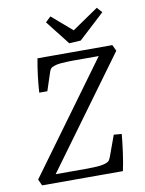

<svg xmlns="http://www.w3.org/2000/svg" viewBox="-84 -806 656 866"><g transform="rotate(-10 244.0 -373.0)"><path d="M38 0 25 -29 401 -544 411 -530H269Q263 -530 247.5 -529.5Q232 -529 215 -527.5Q198 -526 185 -521Q173 -517 169 -511Q165 -505 163 -499L135 -414H98Q100 -450 105 -490.5Q110 -531 117 -568H460L473 -540L96 -24L83 -39H254Q271 -39 296 -40.5Q321 -42 338 -48Q349 -52 353 -57.5Q357 -63 361 -73L396 -169L432 -166Q429 -131 422.5 -83Q416 -35 408 0ZM441 -722 323 -613 270 -610 183 -721 207 -744 300 -664 420 -746Z"/></g></svg>

Font: Rasa Light
Style: Italic
Weight: 300
Italic angle: -7.10001°
Designer: Anna Giedrys (Yrsa+Rasa design), David Brezina (Yrsa art-direction, Rasa art-direction, design)
Foundry: Rosetta Type Foundry
Version: Version 2.004